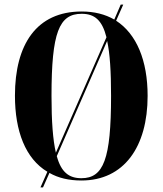

<svg xmlns="http://www.w3.org/2000/svg" viewBox="-20 -775 707 835"><path d="M186 -28 156 40H167L195 -23C233 -1 280 10 334 10C519 10 622 -136 622 -358C622 -512 574 -627 485 -685L516 -755H505L477 -690C437 -713 390 -725 335 -725C139 -725 45 -582 45 -359C45 -204 91 -85 186 -28ZM443 -613 223 -111C210 -167 204 -247 204 -358C204 -634 237 -715 335 -715C391 -715 424 -688 443 -613ZM334 0C280 0 246 -26 227 -96L446 -597C458 -542 463 -465 463 -358C463 -82 430 0 334 0Z"/></svg>

Font: Noto Serif Display ExtraCondensed ExtraBold
Style: Regular
Weight: 800
Width: 2
Designer: Monotype Design Team
Foundry: Monotype Imaging Inc.
Version: Version 2.009